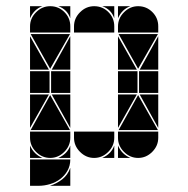

<svg xmlns="http://www.w3.org/2000/svg" viewBox="-20 -512 608 620"><path d="M284 -492Q311 -492 330 -473Q349 -454 349 -427V-407H219V-427Q219 -453 238.5 -472.5Q258 -492 284 -492ZM142 -492Q169 -492 188 -473Q207 -454 207 -427V-407H77V-427Q77 -453 96.5 -472.5Q116 -492 142 -492ZM426 -492Q453 -492 472 -473Q491 -454 491 -427V-407H361V-427Q361 -453 380.5 -472.5Q400 -492 426 -492ZM77 3H207Q207 23 198 39Q189 55 174.5 66Q160 77 141.5 82.5Q123 88 105 88H77ZM426 -2Q400 -2 380.5 -21.5Q361 -41 361 -67V-87H491V-67Q491 -41 471.5 -21.5Q452 -2 426 -2ZM142 -2Q116 -2 96.5 -21.5Q77 -41 77 -67V-87H207V-67Q207 -41 187.5 -21.5Q168 -2 142 -2ZM284 -2Q258 -2 238.5 -21.5Q219 -41 219 -67V-87H349V-67Q349 -41 329.5 -21.5Q310 -2 284 -2ZM363 -92 426 -205 490 -92ZM79 -92 142 -205 206 -92ZM206 -402 142 -290 79 -402ZM490 -402 426 -290 363 -402ZM424 -212H361V-282H424ZM140 -212H77V-282H140ZM491 -212H429V-282H491ZM207 -212H145V-282H207ZM77 -287V-395L138 -287ZM361 -287V-395L422 -287ZM361 -207H422L361 -99ZM77 -207H138L77 -99ZM207 -287H147L207 -395ZM491 -207V-99L431 -207ZM207 -207V-99L147 -207ZM491 -287H431L491 -395ZM141 88Q163 81 181 67Q199 53 207 30V88ZM77 -42Q89 -14 117 -2H77ZM361 -42Q373 -14 401 -2H361ZM361 -492H401Q387 -487 377 -477Q367 -467 361 -453ZM310 -2Q324 -8 334 -18Q344 -28 349 -42V-2ZM77 -492H117Q103 -487 93 -477Q83 -467 77 -453ZM168 -2Q182 -8 192 -18Q202 -28 207 -42V-2ZM349 -492V-453Q339 -482 310 -492ZM207 -492V-453Q197 -482 168 -492Z"/></svg>

Font: CAT DyFa
Style: Regular
Weight: 400
Designer: Peter Wiegel
Foundry: Peter Wiegel
Version: Version 1.001; ttfautohint (v1.3)